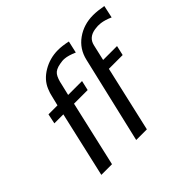

<svg xmlns="http://www.w3.org/2000/svg" viewBox="-156 -918 1133 1133"><g transform="rotate(-45 410.5 -351.0)"><path d="M395 0 522 -542Q539 -616 598.5 -658.5Q658 -701 736 -701Q772 -701 821 -692L804 -614Q766 -631 735 -635Q711 -638 687 -634Q626 -625 614 -572L591 -472H707L693 -411H578L484 0ZM123 -411 136 -473H211L226 -534Q230 -555 241 -581Q263 -635 320 -668.5Q377 -702 444 -702Q479 -702 525 -692L508 -617Q464 -636 437 -638Q418 -640 395 -635Q355 -628 339.5 -606.5Q324 -585 315 -539L299 -472H415L401 -411H287L193 0H104L198 -411Z"/></g></svg>

Font: Coval
Style: Book Italic
Weight: 350
Foundry: Context Ltd
Version: Version 001.000